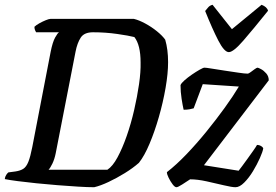

<svg xmlns="http://www.w3.org/2000/svg" viewBox="-32 -783 1153 803"><path d="M362 0Q334 0 294 -2.5Q254 -5 209 -8.5Q164 -12 120.5 -16.5Q77 -21 42 -25.5Q7 -30 -12 -34Q-11 -44 -6 -51.5Q-1 -59 3 -62L33 -66Q53 -69 65.5 -77Q78 -85 86.5 -106Q95 -127 103 -168L180 -567Q188 -607 198.5 -626Q209 -645 215 -648H119Q117 -651 114.5 -657Q112 -663 112 -671Q119 -678 132.5 -685.5Q146 -693 159.5 -698.5Q173 -704 179 -704H528Q549 -699 575 -685Q601 -671 624 -652.5Q647 -634 659 -617Q671 -576 671 -523Q671 -476 660.5 -415.5Q650 -355 632.5 -294Q615 -233 593.5 -182Q572 -131 549 -102Q524 -80 490 -59Q456 -38 422 -22Q388 -6 362 0ZM171 -73H417Q439 -87 459.5 -125Q480 -163 498 -214.5Q516 -266 529 -322.5Q542 -379 549.5 -431Q557 -483 556 -522Q556 -595 530 -628Q507 -634 458 -641Q409 -648 357 -648Q320 -648 305.5 -625.5Q291 -603 284 -567L201 -142Q196 -117 187 -98.5Q178 -80 171 -73ZM706 0Q699 0 690 -12Q681 -24 673.5 -39Q666 -54 666 -63Q706 -94 748.5 -138.5Q791 -183 832 -233.5Q873 -284 908 -332.5Q943 -381 967 -421L816 -431L778 -330Q772 -328 761 -326Q750 -324 736 -324Q732 -341 727.5 -370Q723 -399 723 -427Q726 -435 739.5 -447Q753 -459 770.5 -471Q788 -483 803 -491.5Q818 -500 823 -500Q830 -500 854 -496Q878 -492 908.5 -487.5Q939 -483 965.5 -479Q992 -475 1004 -475Q1008 -475 1016.5 -481.5Q1025 -488 1033.5 -494Q1042 -500 1045 -500Q1048 -500 1059.5 -494Q1071 -488 1081.5 -476Q1092 -464 1092 -447L821 -92L966 -69Q970 -74 980.5 -88Q991 -102 1003.5 -119.5Q1016 -137 1027 -152.5Q1038 -168 1043 -177Q1052 -177 1059.5 -172.5Q1067 -168 1069 -163Q1067 -149 1055 -122Q1043 -95 1026 -67Q1009 -39 989.5 -19.5Q970 0 953 0Q938 0 904.5 -8Q871 -16 832.5 -24.5Q794 -33 763 -33Q748 -23 730 -11.5Q712 0 706 0ZM925 -565Q906 -565 881 -613.5Q856 -662 826 -737Q832 -744 838.5 -752Q845 -760 857 -763L938 -661L1062 -763Q1085 -754 1089 -738Q1028 -662 986 -613.5Q944 -565 925 -565Z"/></svg>

Font: Texturina 72pt 72pt SemiBold
Style: Italic
Weight: 600
Italic angle: -11°
Designer: Guillermo Torres Carreño
Foundry: Omnibus-Type
Version: Version 1.002; ttfautohint (v1.8.3)